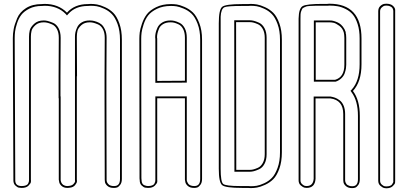

<svg xmlns="http://www.w3.org/2000/svg" viewBox="-20 -815 2189 1032"><path d="M344 195H343Q322 195 310.5 184Q299 173 298 162L296 151V-287H295V-405L296 -612Q296 -640 286 -658.5Q276 -677 259.5 -684Q243 -691 233.5 -693Q224 -695 216 -695H215Q187 -695 170 -679.5Q153 -664 149.5 -649Q146 -634 146 -618V-608V-405V-256V151Q147 156 146 163.5Q145 171 133 183Q121 195 97 195H96Q89 195 81 193.5Q73 192 62.5 182Q52 172 52 154V144L49 -600V-611Q49 -634 53.5 -658.5Q58 -683 72 -716.5Q86 -750 120 -771.5Q154 -793 204 -793Q210 -794 219 -794Q294 -794 340 -747Q381 -793 452 -793Q458 -794 467 -794Q484 -794 501.5 -791Q519 -788 544.5 -776.5Q570 -765 589 -746Q608 -727 621.5 -689.5Q635 -652 635 -602V147Q635 167 626 178.5Q617 190 609.5 192.5Q602 195 594 195H591Q569 195 557 184Q545 173 544 162L543 151L542 -287V-405L543 -612Q543 -640 533 -658.5Q523 -677 506.5 -684Q490 -691 480.5 -693Q471 -695 463 -695H462Q434 -695 417 -679.5Q400 -664 396.5 -649Q393 -634 393 -618V-608L394 -405H393V-256V151Q394 155 393.5 161.5Q393 168 383.5 180Q374 192 354 194Q348 195 344 195ZM344 185Q347 185 352 184H353Q368 182 375.5 173.5Q383 165 383.5 160.5Q384 156 383 152V-405Q383 -407 383 -410Q383 -413 383 -415Q383 -442 383 -476.5Q383 -511 383 -546Q383 -581 383 -608V-618Q383 -630 385.5 -642Q388 -654 395.5 -669.5Q403 -685 420 -695Q437 -705 462 -705H463Q469 -705 477 -704Q485 -703 499.5 -698Q514 -693 525 -684Q536 -675 544.5 -656Q553 -637 553 -612L552 -405V-287L553 151Q553 152 553 153.5Q553 155 553.5 158.5Q554 162 555.5 165Q557 168 560 172Q563 176 566.5 178.5Q570 181 576.5 183Q583 185 591 185H594Q625 185 625 147V-602Q625 -650 612 -685.5Q599 -721 581.5 -739Q564 -757 540 -768Q516 -779 500 -781.5Q484 -784 467 -784L454 -783H453H452Q385 -783 347 -740L340 -732L333 -740Q290 -784 219 -784L206 -783H205H204Q166 -783 137.5 -768.5Q109 -754 94.5 -735Q80 -716 71.5 -689.5Q63 -663 61 -645.5Q59 -628 59 -611V-600L62 144V154Q62 185 96 185H97Q110 185 119 181.5Q128 178 131 172Q134 166 135 162Q136 158 136 154V152V-618Q136 -635 140 -652Q144 -669 163.5 -687Q183 -705 215 -705H216Q225 -705 235.5 -702.5Q246 -700 264.5 -692.5Q283 -685 294.5 -664Q306 -643 306 -612L305 -405V-297H306V151Q306 152 306 153.5Q306 155 307 158.5Q308 162 309 165Q310 168 313 172Q316 176 319.5 178.5Q323 181 329 183Q335 185 343 185Z M974 -381V-612Q974 -640 964.5 -658.5Q955 -677 940 -684Q925 -691 916 -693Q907 -695 898 -695H896Q873 -695 857 -685.5Q841 -676 835 -661.5Q829 -647 826.5 -636Q824 -625 824 -614L825 -608V-380ZM898 -793H902Q915 -793 930 -791Q945 -789 971 -778Q997 -767 1016.5 -748.5Q1036 -730 1051 -691.5Q1066 -653 1066 -602V147Q1066 167 1057 178.5Q1048 190 1040.5 192.5Q1033 195 1025 195H1023Q1001 195 989 184Q977 173 976 162L974 151V-287H825V151Q826 156 825 163.5Q824 171 812 183Q800 195 776 195H775Q768 195 760 193.5Q752 192 741.5 182Q731 172 731 154L730 144L729 -600V-607Q729 -623 731 -640.5Q733 -658 743 -687.5Q753 -717 769.5 -738.5Q786 -760 819.5 -776.5Q853 -793 898 -793ZM984 -371 815 -370V-606Q814 -610 814 -614Q814 -625 816.5 -637.5Q819 -650 826.5 -666.5Q834 -683 852 -694Q870 -705 896 -705H898Q907 -705 918 -702.5Q929 -700 945.5 -692Q962 -684 973 -663.5Q984 -643 984 -612ZM898 -783Q855 -783 823.5 -767.5Q792 -752 776.5 -732Q761 -712 752 -684Q743 -656 741 -639.5Q739 -623 739 -607V-600L740 143L741 154Q741 164 745 171Q749 178 755.5 180.5Q762 183 766.5 184Q771 185 775 185H776Q789 185 798 181.5Q807 178 810 172Q813 166 814 162Q815 158 815 154V152V-297H984V151Q984 153 984 155Q984 157 986.5 163Q989 169 992.5 173.5Q996 178 1004 181.5Q1012 185 1023 185H1025Q1056 185 1056 147V-602Q1056 -651 1042 -687.5Q1028 -724 1009.5 -741.5Q991 -759 966.5 -769Q942 -779 928.5 -781Q915 -783 902 -783Z M1156 2V-600V-690Q1156 -764 1174.5 -778.5Q1193 -793 1281 -793H1312Q1318 -794 1327 -794Q1344 -794 1361.5 -791Q1379 -788 1404.5 -776.5Q1430 -765 1449 -746Q1468 -727 1481.5 -689.5Q1495 -652 1495 -602V4Q1495 54 1481.5 91.5Q1468 129 1449 148Q1430 167 1404.5 178.5Q1379 190 1361.5 193Q1344 196 1327 196L1312 195H1281Q1193 195 1174.5 180.5Q1156 166 1156 92ZM1249 -696 1250 98H1322H1323Q1331 98 1340.5 96Q1350 94 1366 87Q1382 80 1392.5 61Q1403 42 1403 14V-369V-390V-612Q1403 -640 1392.5 -659Q1382 -678 1366 -685Q1350 -692 1340.5 -694Q1331 -696 1323 -696H1322ZM1166 92Q1166 162 1179.5 173.5Q1193 185 1271 185Q1278 185 1281 185H1313H1314Q1319 186 1327 186Q1344 186 1360 183.5Q1376 181 1400 170Q1424 159 1441.5 141Q1459 123 1472 87.5Q1485 52 1485 4V-602Q1485 -650 1472 -685.5Q1459 -721 1441.5 -739Q1424 -757 1400 -768Q1376 -779 1360 -781.5Q1344 -784 1327 -784L1314 -783H1313H1281Q1201 -783 1186 -776Q1168 -767 1166 -725Q1166 -715 1166 -690ZM1239 -706H1323Q1332 -706 1343 -703.5Q1354 -701 1372 -693Q1390 -685 1401.5 -664Q1413 -643 1413 -612V14Q1413 45 1401.5 66Q1390 87 1372 95Q1354 103 1343 105.5Q1332 108 1323 108H1240Z M1781 -386Q1831 -400 1831 -467V-472V-611Q1831 -623 1830 -628Q1830 -630 1829 -634Q1828 -638 1828 -640Q1822 -663 1803.5 -676.5Q1785 -690 1773 -692.5Q1761 -695 1751 -695H1750H1677V-614V-386H1735ZM1739 -794Q1741 -794 1744.5 -794.5Q1748 -795 1750 -795Q1923 -795 1923 -608V-602V-601V-602V-601V-480V-469Q1923 -376 1877 -326Q1914 -277 1914 -192V148Q1914 168 1905.5 179.5Q1897 191 1889.5 193.5Q1882 196 1874 196H1872Q1851 196 1839 185Q1827 174 1826 163L1825 152V-202Q1825 -277 1756 -286H1676V146Q1673 195 1628 195Q1623 195 1616 193.5Q1609 192 1597 182Q1585 172 1585 154V144V-182V-460V-472V-460V-472V-565V-659V-663V-715Q1586 -771 1607.5 -782.5Q1629 -794 1714 -794ZM1784 -376H1782H1667V-705H1751Q1756 -705 1762.5 -704.5Q1769 -704 1781 -700Q1793 -696 1803 -690Q1813 -684 1823 -671.5Q1833 -659 1838 -643Q1838 -639 1838.5 -635Q1839 -631 1840 -630Q1841 -624 1841 -611V-467Q1841 -458 1839.5 -447.5Q1838 -437 1833 -422Q1828 -407 1815 -394.5Q1802 -382 1784 -376ZM1739 -784H1714Q1712 -784 1708 -784Q1684 -784 1673.5 -784Q1663 -784 1647.5 -783Q1632 -782 1627 -780.5Q1622 -779 1614 -775Q1606 -771 1604 -767Q1602 -763 1599 -755Q1596 -747 1595.5 -738Q1595 -729 1595 -715V-460V-472V154Q1595 167 1604 175Q1613 183 1618.5 184Q1624 185 1628 185Q1663 185 1666 146V-296H1757Q1769 -294 1780.5 -290Q1792 -286 1805.5 -276Q1819 -266 1827 -247Q1835 -228 1835 -202V152Q1835 153 1835 154.5Q1835 156 1835.5 159.5Q1836 163 1837.5 166Q1839 169 1841.5 173Q1844 177 1848 179.5Q1852 182 1858 184Q1864 186 1872 186H1874Q1904 186 1904 148V-192Q1904 -274 1869 -320L1864 -327L1870 -333Q1913 -380 1913 -469V-602V-601V-608Q1913 -652 1902.5 -685Q1892 -718 1876.5 -736.5Q1861 -755 1838 -766.5Q1815 -778 1794.5 -781.5Q1774 -785 1750 -785Q1749 -785 1745.5 -784.5Q1742 -784 1739 -784Z M2013 -693V-707V-719V-754Q2013 -772 2023.5 -782Q2034 -792 2045 -794L2056 -795Q2079 -795 2091 -784.5Q2103 -774 2104 -763V-752V-719V-698V-693V-652V54V95V99V121V155Q2104 160 2103.5 167Q2103 174 2091 185.5Q2079 197 2056 197Q2051 197 2044 195.5Q2037 194 2025 184Q2013 174 2013 156V121ZM2023 156Q2023 169 2032 177Q2041 185 2046.5 186Q2052 187 2056 187Q2068 187 2076 184Q2084 181 2087 176.5Q2090 172 2092.5 167Q2095 162 2094 159Q2093 156 2094 156V155V-752V-753Q2094 -755 2094 -757Q2094 -759 2092.5 -764.5Q2091 -770 2087.5 -774Q2084 -778 2076 -781.5Q2068 -785 2056 -785Q2052 -785 2046.5 -784Q2041 -783 2032 -775Q2023 -767 2023 -754Z"/></svg>

Font: Soda Fountain
Style: Outline
Weight: 400
Version: Version 1.0